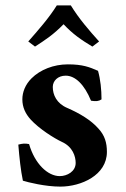

<svg xmlns="http://www.w3.org/2000/svg" viewBox="-20 -683 467 713"><path d="M48 -146C52 -97 57 -50 65 -12C84 -6 148 10 204 10C281 10 377 -32 377 -119C377 -153 369 -180 346 -205C318 -237 276 -262 230 -282C190 -299 176 -331 176 -360C176 -383 195 -402 224 -402C259 -402 293 -370 318 -309C336 -306 347 -307 357 -314C357 -350 353 -388 344 -420C312 -434 287 -444 232 -444C179 -444 129 -424 97 -392C74 -369 63 -341 63 -314C63 -284 75 -260 94 -239C125 -205 180 -170 210 -156C250 -138 261 -102 261 -78C261 -46 229 -29 202 -29C157 -29 109 -75 88 -148C72 -151 64 -150 48 -146ZM243 -663H191C161 -615 121 -570 85 -529L110 -510C150 -536 178 -554 216 -593C251 -556 280 -536 323 -510L348 -529C311 -570 273 -614 243 -663Z"/></svg>

Font: Libertinus Serif
Style: Bold
Weight: 700
Designer: Philipp H. Poll, Khaled Hosny
Foundry: Caleb Maclennan
Version: Version 7.050;RELEASE